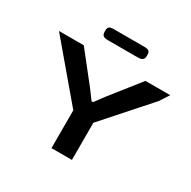

<svg xmlns="http://www.w3.org/2000/svg" viewBox="-165 -912 1069 1073"><g transform="rotate(30 369.0 -375.0)"><path d="M301 -244 10 -588H170L318 -401L364 -339H374L420 -401L568 -588H728L689 -528L433 -240V0H301ZM233 -713V-719Q233 -738 241.5 -744Q250 -750 273 -750H465Q487 -750 496 -744Q505 -738 505 -719V-713Q505 -694 495 -687Q485 -680 465 -680H273Q252 -680 242.5 -687Q233 -694 233 -713Z"/></g></svg>

Font: Gold
Style: Regular
Weight: 400
Designer: jaiki
Version: Version 1.000